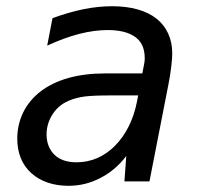

<svg xmlns="http://www.w3.org/2000/svg" viewBox="-20 -580 642 614"><path d="M198.7 14.2C235.8 14.2 268.6 5.9 300.8 -10.7C332.5 -26.9 360.4 -50.3 383.8 -81.1L377.9 0H458L519 -312C522.5 -330.1 525.4 -347.2 527.8 -368.2C529.8 -385.3 530.8 -398.4 530.8 -409.7C530.8 -456.5 512.7 -494.6 481 -520C447.3 -546.9 397.9 -560.1 338.4 -560.1C310.5 -560.1 279.8 -557.1 248 -550.8C216.3 -544.4 183.1 -534.7 147.9 -522L130.9 -434.1C167 -450.7 201.2 -463.4 233.9 -471.7C266.1 -480 296.9 -483.9 324.7 -483.9C364.7 -483.9 393.1 -475.6 412.1 -461.9C429.7 -449.2 442.9 -429.7 442.9 -392.6C442.9 -391.6 442.9 -387.7 442.4 -384.3L440.9 -375L435.1 -345.2H314.9C230 -345.2 159.7 -325.7 110.4 -288.1C61 -250.5 35.2 -196.3 35.2 -136.7C35.2 -92.3 49.3 -54.2 80.1 -26.4C109.9 0.5 150.9 14.2 198.7 14.2ZM225.1 -61C192.9 -61 169.9 -69.8 154.3 -85C140.6 -98.1 128.9 -119.1 128.9 -149.9C128.9 -173.3 135.7 -195.8 148.9 -215.8C165 -240.2 185.5 -252 202.1 -258.8C214.8 -264.2 232.4 -269 251.5 -271.5C270.5 -273.9 299.3 -274.9 337.9 -274.9H421.9L418 -254.9C407.2 -199.2 383.3 -149.4 347.2 -113.3C313 -79.1 271.5 -61 225.1 -61Z"/></svg>

Font: Hack
Style: Oblique
Weight: 400
Italic angle: -12°
Monospace: yes
Designer: Christopher Simpkins
Foundry: Christopher Simpkins
Version: Version 2.010